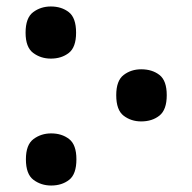

<svg xmlns="http://www.w3.org/2000/svg" viewBox="-20 -564 593 593"><path d="M137 -383Q106 -383 82.5 -400.5Q59 -418 59 -463Q59 -509 82.5 -526.5Q106 -544 137 -544Q170 -544 192.5 -526.5Q215 -509 215 -463Q215 -418 192.5 -400.5Q170 -383 137 -383ZM416 -189Q385 -189 362 -206.5Q339 -224 339 -270Q339 -315 362 -332.5Q385 -350 416 -350Q450 -350 472.5 -332.5Q495 -315 495 -270Q495 -225 472.5 -207Q450 -189 416 -189ZM138 9Q107 9 83.5 -8.5Q60 -26 60 -72Q60 -117 83.5 -134.5Q107 -152 138 -152Q171 -152 193.5 -134.5Q216 -117 216 -72Q216 -26 193.5 -8.5Q171 9 138 9Z"/></svg>

Font: Noto Serif Georgian Condensed ExtraBold
Style: Regular
Weight: 800
Width: 3
Designer: Monotype Design Team, Akaki Razmadze
Foundry: Google LLC
Version: Version 2.003; ttfautohint (v1.8.4.7-5d5b)